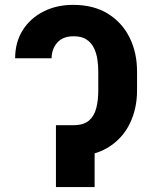

<svg xmlns="http://www.w3.org/2000/svg" viewBox="-20 -757 616 777"><path d="M225.4 -250.4H278.5Q318.9 -250.7 340.3 -269.3Q361.6 -288 369.7 -319.8Q377.7 -351.6 377.7 -391V-468Q377.7 -490.9 374.2 -515.7Q370.7 -540.5 360.5 -561.9Q350.3 -583.3 330.7 -596.7Q311 -610.2 278.5 -610.2Q234.4 -610.3 211.8 -584.6Q189.2 -558.9 188.7 -521.1H41.2Q41.4 -586.7 72.2 -635.2Q102.9 -683.6 156 -710.4Q209.1 -737.3 275.6 -737.3Q359 -737.3 416.7 -701.5Q474.5 -665.6 504.5 -604.8Q534.6 -544 534.6 -468V-391Q534.6 -316 504.7 -255.7Q474.8 -195.3 417 -160Q359.3 -124.7 275 -124.4H225.4ZM362.9 -250.4V0H206.4V-250.4Z"/></svg>

Font: GitLab Sans
Style: Regular
Weight: 400
Designer: Rasmus Andersson
Foundry: Modifications by GitLab B.V., manufactured by rsms
Version: Version 4.000;git-c8fb6b7